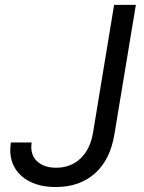

<svg xmlns="http://www.w3.org/2000/svg" viewBox="-20 -747 583 777"><path d="M441.8 -727.3H529.8L443.2 -204.5Q426.1 -100.1 364 -45.1Q301.8 9.9 206 9.9Q144.9 9.9 100.9 -12.1Q56.8 -34.1 36.2 -74.6Q15.6 -115.1 24.1 -170.5H108Q101.2 -122.2 129.1 -95.2Q157 -68.2 207.4 -68.2Q265.6 -68.2 305.2 -105.1Q344.8 -142 356.5 -210.2Z"/></svg>

Font: Inter UI
Style: Italic
Weight: 400
Italic angle: -9.39999°
Designer: Rasmus Andersson
Foundry: rsms
Version: 3.2;8d6f07862